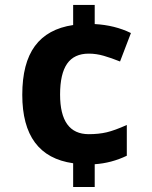

<svg xmlns="http://www.w3.org/2000/svg" viewBox="-20 -744 611 774"><path d="M274.9 -85.9Q69.8 -114.7 69.8 -361.8Q69.8 -489.3 120.8 -558.6Q171.9 -627.9 274.9 -643.1V-724.1H361.8V-647Q442.9 -642.6 507.8 -610.8L463.9 -496.1Q428.7 -510.3 398.4 -519Q368.2 -527.8 337.9 -527.8Q278.8 -527.8 250.5 -487.1Q222.2 -446.3 222.2 -362.8Q222.2 -203.1 337.9 -203.1Q377.9 -203.1 410.2 -210.7Q442.4 -218.3 491.2 -240.2V-116.2Q429.2 -86.4 361.8 -82V9.8H274.9Z"/></svg>

Font: Sahel FD
Style: Bold-FD
Weight: 700
Foundry: Saber Rastikerdar (saber.rastikerdar@gmail.com)
Version: Version 3.3.0